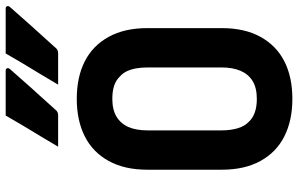

<svg xmlns="http://www.w3.org/2000/svg" viewBox="-202 -802 1024 659"><g transform="rotate(-90 309.5 -472.0)"><path d="M300 -720Q375 -720 429 -692.5Q483 -665 513 -610.5Q543 -556 543 -478V-222Q543 -144 513 -89.5Q483 -35 429 -7.5Q375 20 300 20Q226 20 171.5 -7.5Q117 -35 87 -89.5Q57 -144 57 -222V-478Q57 -556 87 -610.5Q117 -665 171.5 -692.5Q226 -720 300 -720ZM192 -223Q192 -193 199 -168.5Q206 -144 222 -129Q234 -116 253.5 -109Q273 -102 300 -102Q338 -102 361.5 -116.5Q385 -131 396.5 -158Q408 -185 408 -223V-477Q408 -497 405 -515Q402 -533 395.5 -547Q389 -561 378 -571Q365 -585 346 -591.5Q327 -598 300 -598Q263 -598 239 -583.5Q215 -569 203.5 -542.5Q192 -516 192 -477ZM243 -964Q281 -964 303 -964Q325 -964 345.5 -964Q366 -964 397 -964Q403 -964 405 -959.5Q407 -955 403 -950Q384 -929 369 -911.5Q354 -894 338.5 -877Q323 -860 304.5 -839.5Q286 -819 260 -790Q258 -788 254 -786Q250 -784 244 -784Q216 -784 198.5 -784Q181 -784 167 -784Q153 -784 136 -784Q154 -815 172 -844.5Q190 -874 208 -904Q226 -934 243 -964ZM456 -964Q494 -964 516 -964Q538 -964 558.5 -964Q579 -964 610 -964Q616 -964 618 -959.5Q620 -955 616 -950Q597 -929 582 -911.5Q567 -894 551.5 -877Q536 -860 517.5 -839.5Q499 -819 473 -790Q471 -788 467 -786Q463 -784 457 -784Q429 -784 411.5 -784Q394 -784 380 -784Q366 -784 349 -784Q367 -815 385 -844.5Q403 -874 421 -904Q439 -934 456 -964Z"/></g></svg>

Font: Recursive Monospace
Style: Bold
Weight: 700
Version: Version 1.047